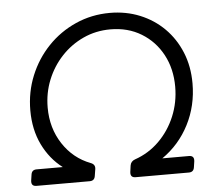

<svg xmlns="http://www.w3.org/2000/svg" viewBox="-53 -817 1009 876"><g transform="rotate(-5 451.5 -378.5)"><path d="M79 0Q54 0 57 -26L61 -53Q64 -75 86 -75H206Q148 -119 114.5 -188Q81 -257 81 -345Q81 -429 111.5 -503.5Q142 -578 196.5 -635Q251 -692 324 -724.5Q397 -757 481 -757Q555 -757 618.5 -731Q682 -705 729 -658Q776 -611 802.5 -546.5Q829 -482 829 -404Q829 -302 785 -216Q741 -130 662 -75H784Q809 -75 806 -49L802 -22Q799 0 777 0H533Q508 0 511 -26L515 -55Q518 -74 537 -81Q601 -103 648.5 -150Q696 -197 722.5 -260.5Q749 -324 749 -396Q749 -478 714.5 -542.5Q680 -607 618.5 -644.5Q557 -682 477 -682Q410 -682 352.5 -655.5Q295 -629 252 -583Q209 -537 185 -477.5Q161 -418 161 -351Q161 -257 208.5 -184.5Q256 -112 335 -82Q356 -74 353 -53L348 -22Q345 0 323 0Z"/></g></svg>

Font: Pitagon Sans Text
Style: Italic
Weight: 400
Italic angle: -8°
Designer: Travis Tran
Foundry: Pitagon
Version: Version 1.001; ttfautohint (v1.8.4.7-5d5b);gftools[0.9.26]